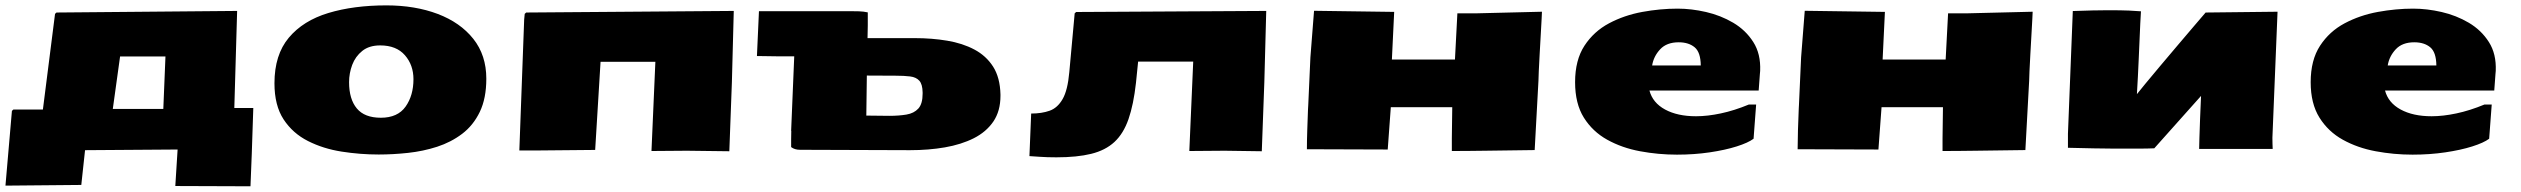

<svg xmlns="http://www.w3.org/2000/svg" viewBox="-31 -542 9139 696"><path d="M818.4 -150.4H887.2Q881.3 38.6 877 133.3L604.5 132.3L612.8 0L277.3 2.4L263.7 128.4L-11.2 130.9L12.2 -140.1L17.6 -145H124.5L168.5 -491.7L173.8 -496.6L828.6 -502.4ZM404.3 -337.4 377.9 -147H561L568.8 -337.4Z M1341.8 18.1Q1274.4 18.1 1207.5 7.6Q1140.6 -2.9 1085.4 -30.8Q1030.3 -58.6 997.1 -109.1Q963.9 -159.7 963.9 -240.2Q963.9 -343.3 1015.9 -405.3Q1067.9 -467.3 1159.4 -494.9Q1251 -522.5 1369.6 -522.5Q1473.6 -522.5 1555.7 -491.5Q1637.7 -460.4 1684.8 -401.1Q1731.9 -341.8 1731.9 -256.8Q1731.9 -185.5 1708.3 -136.5Q1684.6 -87.4 1644.3 -56.9Q1604 -26.4 1553.5 -10Q1502.9 6.3 1448.2 12.2Q1393.6 18.1 1341.8 18.1ZM1349.6 -115.2Q1410.6 -115.2 1439.2 -155.5Q1467.8 -195.8 1467.8 -254.9Q1467.8 -306.2 1436.8 -341.8Q1405.8 -377.4 1347.2 -377.4Q1307.1 -377.4 1282.2 -357.4Q1257.3 -337.4 1245.8 -306.9Q1234.4 -276.4 1234.4 -244.1Q1234.4 -182.6 1262.5 -148.9Q1290.5 -115.2 1349.6 -115.2Z M2612.8 6.3 2459 4.4 2330.6 5.4 2344.7 -317.9H2146L2126.5 1.5L1919.9 3.4H1851.6L1869.1 -470.7L1871.1 -491.7L1876.5 -496.6L2628.9 -502.4L2622.1 -244.1Z M3267.6 2.4 2869.1 1Q2849.6 1 2836.9 -8.8Q2836.9 -24.4 2836.9 -37.8Q2836.9 -51.3 2837.4 -66.9L2836.9 -68.4L2848.1 -337.9H2783.2L2712.9 -338.9L2720.2 -501.5H3049.3Q3066.4 -501.5 3083 -501Q3099.6 -500.5 3114.7 -497.1V-449.7L3113.8 -403.8H3285.2Q3347.2 -403.8 3402.6 -394.5Q3458 -385.3 3501 -362.5Q3543.9 -339.8 3569.1 -300.3Q3594.2 -260.7 3595.7 -199.7V-194.8Q3595.7 -139.2 3569.8 -101.3Q3543.9 -63.5 3498.8 -40.8Q3453.6 -18.1 3394.3 -7.8Q3335 2.4 3267.6 2.4ZM3192.4 -122.1Q3227.5 -122.1 3254.9 -126.7Q3282.2 -131.3 3297.9 -148.4Q3313.5 -165.5 3313.5 -202.6V-207Q3313 -236.8 3301.5 -249.5Q3290 -262.2 3268.3 -264.9Q3246.6 -267.6 3215.3 -267.6L3111.3 -268.1L3109.4 -123Z M3798.3 28.3Q3764.2 28.3 3738.5 26.4Q3712.9 24.4 3700.7 23.9V23.4L3707 -130.4Q3745.1 -130.4 3773.9 -140.6Q3802.7 -150.9 3821 -182.9Q3839.4 -214.8 3845.2 -280.3L3862.8 -472.7L3864.7 -493.7L3870.1 -498.5L4559.1 -502.4L4552.2 -244.1L4543 6.3L4408.7 4.4L4280.3 5.4L4294.4 -318.8H4094.7L4086.9 -241.7Q4078.1 -162.6 4059.8 -110.1Q4041.5 -57.6 4008.8 -27.3Q3976.1 2.9 3924.8 15.6Q3873.5 28.3 3798.3 28.3Z M5231.9 5.4V-41L5233.4 -153.3H5010.7L4999.5 0L4706.5 -1Q4706.5 -31.7 4707.8 -69.6Q4709 -107.4 4710.4 -143.1Q4710.4 -147 4710.9 -152.3Q4711.4 -157.7 4711.4 -161.1L4719.2 -334L4732.4 -502.9L5015.1 -499H5022.9L5014.6 -326.2H5243.2L5252 -493.7H5321.8L5558.6 -499.5Q5558.6 -497.1 5557.4 -473.6Q5556.2 -450.2 5554.2 -416Q5552.2 -381.8 5550.3 -346.4Q5548.3 -311 5547.1 -284.2Q5545.9 -257.3 5545.9 -249.5L5532.2 2L5352.5 4.4Q5325.2 4.9 5290.8 5.1Q5256.3 5.4 5231.9 5.4Z M6047.9 18.6Q5980 18.6 5914.3 6.3Q5848.6 -5.9 5795.4 -35.4Q5742.2 -64.9 5710.4 -115.7Q5678.7 -166.5 5678.7 -244.1Q5678.7 -324.2 5712.6 -376.2Q5746.6 -428.2 5801.8 -457.5Q5856.9 -486.8 5922.4 -498.8Q5987.8 -510.7 6050.3 -510.7Q6100.1 -510.7 6153.3 -498.5Q6206.5 -486.3 6252 -459.5Q6297.4 -432.6 6324.7 -389.6Q6352.1 -346.7 6349.6 -285.2Q6349.6 -279.3 6348.6 -273.9L6344.2 -213.9H5948.2Q5960 -169.4 6004.9 -145Q6049.8 -120.6 6117.2 -120.6Q6158.7 -120.6 6207 -130.9Q6255.4 -141.1 6308.6 -163.1H6335L6325.7 -39.1Q6306.2 -24.4 6264.4 -11.2Q6222.7 2 6166.5 10.3Q6110.4 18.6 6047.9 18.6ZM6134.3 -304.7Q6133.8 -352.5 6112.1 -370.6Q6090.3 -388.7 6054.2 -388.7Q6010.7 -388.7 5987.1 -363.3Q5963.4 -337.9 5958 -304.7Z M7010.7 5.4V-41L7012.2 -153.3H6789.6L6778.3 0L6485.4 -1Q6485.4 -31.7 6486.6 -69.6Q6487.8 -107.4 6489.3 -143.1Q6489.3 -147 6489.7 -152.3Q6490.2 -157.7 6490.2 -161.1L6498 -334L6511.2 -502.9L6793.9 -499H6801.8L6793.5 -326.2H7022L7030.8 -493.7H7100.6L7337.4 -499.5Q7337.4 -497.1 7336.2 -473.6Q7335 -450.2 7333 -416Q7331.1 -381.8 7329.1 -346.4Q7327.1 -311 7325.9 -284.2Q7324.7 -257.3 7324.7 -249.5L7311 2L7131.3 4.4Q7104 4.9 7069.6 5.1Q7035.2 5.4 7010.7 5.4Z M7940.9 -2Q7940.9 -13.2 7941.9 -42.7Q7942.9 -72.3 7944.3 -112.3Q7945.8 -152.3 7947.8 -194.3L7778.3 -4.4Q7757.3 -3.4 7719 -3.2Q7680.7 -2.9 7637.9 -3.2Q7595.2 -3.4 7558.8 -4.2Q7522.5 -4.9 7505.4 -5.4L7465.3 -6.3V-57.1L7482.9 -502Q7562.5 -504.9 7610.8 -504.9Q7659.2 -504.9 7686.5 -503.7Q7713.9 -502.4 7730 -501L7727.5 -457Q7724.6 -393.1 7721.9 -328.9Q7719.2 -264.6 7715.3 -200.7Q7722.7 -210.4 7745.4 -237.8Q7768.1 -265.1 7798.8 -301.8Q7829.6 -338.4 7862.1 -376.7Q7894.5 -415 7921.9 -447Q7949.2 -479 7964.4 -496.6H7964.8L8225.1 -499.5L8206.5 -43.5V-40Q8206.5 -32.7 8206.8 -21.2Q8207 -9.8 8207.5 -2Z M8714.4 18.6Q8646.5 18.6 8580.8 6.3Q8515.1 -5.9 8461.9 -35.4Q8408.7 -64.9 8377 -115.7Q8345.2 -166.5 8345.2 -244.1Q8345.2 -324.2 8379.2 -376.2Q8413.1 -428.2 8468.3 -457.5Q8523.4 -486.8 8588.9 -498.8Q8654.3 -510.7 8716.8 -510.7Q8766.6 -510.7 8819.8 -498.5Q8873 -486.3 8918.5 -459.5Q8963.9 -432.6 8991.2 -389.6Q9018.6 -346.7 9016.1 -285.2Q9016.1 -279.3 9015.1 -273.9L9010.7 -213.9H8614.7Q8626.5 -169.4 8671.4 -145Q8716.3 -120.6 8783.7 -120.6Q8825.2 -120.6 8873.5 -130.9Q8921.9 -141.1 8975.1 -163.1H9001.5L8992.2 -39.1Q8972.7 -24.4 8930.9 -11.2Q8889.2 2 8833 10.3Q8776.9 18.6 8714.4 18.6ZM8800.8 -304.7Q8800.3 -352.5 8778.6 -370.6Q8756.8 -388.7 8720.7 -388.7Q8677.2 -388.7 8653.6 -363.3Q8629.9 -337.9 8624.5 -304.7Z"/></svg>

Font: Seymour One
Style: Regular
Weight: 400
Designer: Vernon Adams
Foundry: Vernon Adams
Version: Version 1.100; ttfautohint (v1.8.4.7-5d5b);gftools[0.9.33]